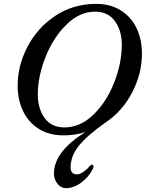

<svg xmlns="http://www.w3.org/2000/svg" viewBox="-20 -684 752 990"><path d="M712 -407Q712 -305 661.5 -207.5Q611 -110 525 -53Q430 14 387 67Q344 120 344 181Q344 196 352 205.5Q360 215 378 215Q391 215 409.5 202.5Q428 190 439 176Q441 173 446 169Q451 165 455 165Q460 165 461 171Q462 171 462 174Q462 180 457 190Q437 229 399 257.5Q361 286 319 286Q294 286 276 263Q258 240 258 212Q258 97 421 -3Q367 14 307 14Q233 14 179.5 -20Q126 -54 98.5 -112Q71 -170 71 -243Q71 -345 121.5 -442.5Q172 -540 264.5 -602Q357 -664 476 -664Q550 -664 603.5 -630Q657 -596 684.5 -538Q712 -480 712 -407ZM608 -453Q608 -526 572.5 -575Q537 -624 470 -624Q391 -624 323 -557.5Q255 -491 215 -390.5Q175 -290 175 -197Q175 -124 210 -75.5Q245 -27 312 -27Q394 -27 462 -93Q530 -159 569 -259Q608 -359 608 -453Z"/></svg>

Font: EB Garamond Medium
Style: Italic
Weight: 500
Italic angle: -17.2°
Designer: Georg Duffner and Octavio Pardo
Foundry: Georg Duffner
Version: Version 1.000